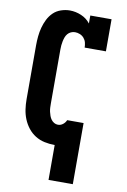

<svg xmlns="http://www.w3.org/2000/svg" viewBox="-102 -802 703 1067"><g transform="rotate(10 250.0 -269.0)"><path d="M250 205V8Q249 8 248.5 8Q248 8 248 8Q220 8 192 2Q164 -4 140 -19Q116 -34 98.5 -56.5Q81 -79 70.5 -105Q60 -131 56 -159Q52 -187 52 -215V-520Q52 -545 54.5 -570.5Q57 -596 63.5 -620.5Q70 -645 81.5 -668Q93 -691 111 -708.5Q129 -726 154 -734.5Q179 -743 204 -743Q237 -743 268.5 -729.5Q300 -716 320 -690V-735H440V-554H320Q320 -568 316.5 -582Q313 -596 303.5 -607Q294 -618 280.5 -623.5Q267 -629 253 -629Q241 -629 230 -624Q219 -619 211.5 -610Q204 -601 200 -590Q196 -579 193.5 -567Q191 -555 190 -543.5Q189 -532 189 -520V-215Q189 -204 189.5 -192.5Q190 -181 192.5 -169.5Q195 -158 199 -147Q203 -136 209.5 -127Q216 -118 226 -112Q236 -106 248 -106Q263 -106 275.5 -115.5Q288 -125 294 -139L295 -140H387V205Z"/></g></svg>

Font: Iosevka Slab Heavy
Style: Regular
Weight: 900
Monospace: yes
Designer: Belleve Invis
Foundry: Belleve Invis
Version: Version 11.1.0; ttfautohint (v1.8.3)